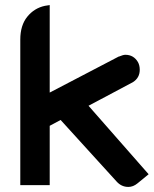

<svg xmlns="http://www.w3.org/2000/svg" viewBox="-20 -731 606 757"><path d="M176 -366 448 -508H449Q466 -515 474 -515Q507 -515 524 -486Q531 -473 531 -456Q531 -424 504 -407L329 -314L566 -44L522 -8Q505 6 486 6Q459 6 440 -15L219 -258L176 -235V-1H60V-575Q60 -631 87.5 -665Q115 -699 157 -708L176 -711Z"/></svg>

Font: FifthLeg
Style: Bold
Weight: 700
Designer: Jakub Steiner
Version: Version 1.0